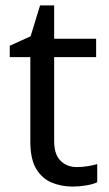

<svg xmlns="http://www.w3.org/2000/svg" viewBox="-20 -679 401 709"><path d="M264 -62Q284 -62 305 -65.5Q326 -69 339 -73V-6Q325 1 299 5.5Q273 10 249 10Q207 10 171.5 -4.5Q136 -19 114 -55Q92 -91 92 -156V-468H16V-510L93 -545L128 -659H180V-536H335V-468H180V-158Q180 -109 203.5 -85.5Q227 -62 264 -62Z"/></svg>

Font: Noto Kufi Arabic
Style: Regular
Weight: 400
Designer: Monotype Design Team, David Williams, Khaled Hosny
Foundry: Google LLC
Version: Version 2.109; ttfautohint (v1.8.4.7-5d5b)